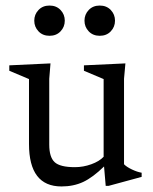

<svg xmlns="http://www.w3.org/2000/svg" viewBox="-20 -662 552 692"><path d="M157.5 -141Q157.5 -95.5 177 -77.5Q196.5 -59.5 250 -59.5Q280 -59.5 309 -70Q338 -80.5 353.5 -97V-377L282.5 -407V-426.5L432 -433.5L427 -378V-70Q436 -60.5 455.5 -51.2Q475 -42 490.5 -39.5V-24.5L371 8H361L355 -62Q314.5 -22.5 279.8 -6.2Q245 10 201.5 10Q84.5 10 84.5 -143V-377L13.5 -407V-426.5L162 -433.5L157.5 -378ZM158.5 -533Q134 -533 118.8 -549Q103.5 -565 103.5 -587.5Q103.5 -610 118.8 -626Q134 -642 158.5 -642Q183 -642 198.2 -626Q213.5 -610 213.5 -587.5Q213.5 -565 198.2 -549Q183 -533 158.5 -533ZM339.5 -533Q315 -533 299.8 -549Q284.5 -565 284.5 -587.5Q284.5 -610 299.8 -626Q315 -642 339.5 -642Q364 -642 379.2 -626Q394.5 -610 394.5 -587.5Q394.5 -565 379.2 -549Q364 -533 339.5 -533Z"/></svg>

Font: Newsreader Text
Style: Regular
Weight: 400
Designer: Hugues Gentile
Foundry: Production Type
Version: Version 1.002